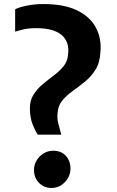

<svg xmlns="http://www.w3.org/2000/svg" viewBox="-20 -920 580 951"><path d="M167 -253Q153.5 -273 141.2 -304.5Q129 -336 128 -381Q127.5 -422 146 -451.2Q164.5 -480.5 192 -503.2Q219.5 -526 247.5 -547Q275.5 -568 295.2 -592.5Q315 -617 317 -649.5Q325.5 -711.5 286 -746Q246.5 -780.5 159.5 -780.5Q120.5 -780.5 94.2 -774Q68 -767.5 55 -763V-873.5Q69.5 -883 110.2 -891.5Q151 -900 194 -900Q298.5 -900 363 -868Q427.5 -836 455.5 -782.2Q483.5 -728.5 477.5 -663Q475 -610 453.2 -575.2Q431.5 -540.5 401 -515.8Q370.5 -491 340 -469.2Q309.5 -447.5 288.2 -421.8Q267 -396 265 -357.5Q262.5 -331 269 -307.5Q275.5 -284 283.5 -253ZM234.5 11Q198 11 173.2 -14.2Q148.5 -39.5 148.5 -77.5Q148 -103 161 -124.8Q174 -146.5 195.8 -160Q217.5 -173.5 243 -173.5Q283 -173.5 306 -148.2Q329 -123 329 -86.5Q329.5 -47 301.5 -18Q273.5 11 234.5 11Z"/></svg>

Font: Merriweather Sans
Style: Bold
Weight: 700
Designer: Eben Sorkin
Foundry: Eben Sorkin
Version: Version 1.008; ttfautohint (v1.7.19-72a1) -l 8 -r 50 -G 200 